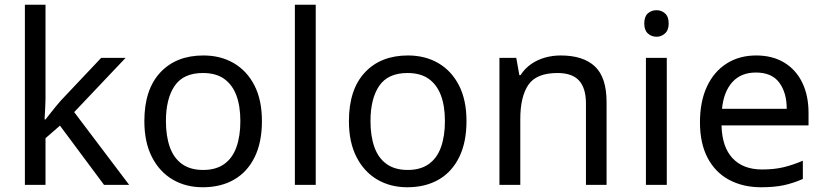

<svg xmlns="http://www.w3.org/2000/svg" viewBox="-20 -780 3482 810"><path d="M85 0V-760H172V-363Q172 -347 170.5 -321Q169 -295 168 -276H172Q178 -284 190 -299Q202 -314 214.5 -329.5Q227 -345 236 -355L407 -536H510L293 -307L525 0H419L233 -250L172 -197V0Z M835 10Q764 10 708.5 -22.5Q653 -55 621 -117.5Q589 -180 589 -269Q589 -402 656 -474Q723 -546 838 -546Q911 -546 966.5 -513.5Q1022 -481 1053.5 -419.5Q1085 -358 1085 -269Q1085 -180 1054.5 -117.5Q1024 -55 968 -22.5Q912 10 835 10ZM837 -63Q891 -63 926 -88Q961 -113 977.5 -159.5Q994 -206 994 -269Q994 -333 977 -378Q960 -423 925.5 -447.5Q891 -472 836 -472Q754 -472 717 -418Q680 -364 680 -269Q680 -206 696.5 -159.5Q713 -113 748 -88Q783 -63 837 -63Z M1224 0V-760H1312V0Z M1698 10Q1627 10 1571.5 -22.5Q1516 -55 1484 -117.5Q1452 -180 1452 -269Q1452 -402 1519 -474Q1586 -546 1701 -546Q1774 -546 1829.5 -513.5Q1885 -481 1916.5 -419.5Q1948 -358 1948 -269Q1948 -180 1917.5 -117.5Q1887 -55 1831 -22.5Q1775 10 1698 10ZM1700 -63Q1754 -63 1789 -88Q1824 -113 1840.5 -159.5Q1857 -206 1857 -269Q1857 -333 1840 -378Q1823 -423 1788.5 -447.5Q1754 -472 1699 -472Q1617 -472 1580 -418Q1543 -364 1543 -269Q1543 -206 1559.5 -159.5Q1576 -113 1611 -88Q1646 -63 1700 -63Z M2087 0V-536H2158L2171 -463H2176Q2194 -491 2220.5 -509.5Q2247 -528 2279 -537Q2311 -546 2345 -546Q2441 -546 2490 -499.5Q2539 -453 2539 -349V0H2452V-343Q2452 -408 2423 -440Q2394 -472 2332 -472Q2243 -472 2209 -422Q2175 -372 2175 -278V0Z M2705 0V-536H2793V0ZM2750 -625Q2728 -625 2713 -639Q2698 -653 2698 -681Q2698 -710 2713 -723.5Q2728 -737 2750 -737Q2770 -737 2785.5 -723.5Q2801 -710 2801 -681Q2801 -653 2785.5 -639Q2770 -625 2750 -625Z M3191 10Q3115 10 3056.5 -21Q2998 -52 2965.5 -113.5Q2933 -175 2933 -264Q2933 -352 2962.5 -415Q2992 -478 3045.5 -512Q3099 -546 3170 -546Q3239 -546 3288.5 -516Q3338 -486 3364.5 -431.5Q3391 -377 3391 -304V-251H3024Q3026 -160 3070.5 -112.5Q3115 -65 3195 -65Q3246 -65 3285.5 -74.5Q3325 -84 3367 -102V-25Q3326 -7 3286 1.5Q3246 10 3191 10ZM3026 -321H3299Q3299 -389 3267.5 -431.5Q3236 -474 3169 -474Q3106 -474 3069.5 -433.5Q3033 -393 3026 -321Z"/></svg>

Font: Noto Sans Symbols
Style: Regular
Weight: 400
Designer: Monotype Design Team
Foundry: Monotype Imaging Inc.
Version: Version 2.002